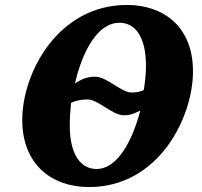

<svg xmlns="http://www.w3.org/2000/svg" viewBox="-20 -745 816 776"><path d="M340 11C622 11 760 -271 760 -456C760 -642 636 -725 493 -725C216 -725 70 -453 70 -260C70 -83 186 11 340 11ZM512 -371C470 -371 412 -435 365 -435C328 -435 308 -423 283 -408C312 -533 372 -653 463 -653C525 -653 570 -599 570 -478C570 -443 566 -414 561 -381C551 -376 536 -371 512 -371ZM370 -62C310 -62 262 -115 262 -237C262 -268 264 -293 267 -329C287 -339 309 -343 335 -343C376 -343 434 -279 482 -279C510 -279 527 -289 547 -298C515 -176 455 -62 370 -62Z"/></svg>

Font: Noto Serif SemiCondensed Black
Style: Italic
Weight: 900
Width: 4
Italic angle: -12°
Designer: Monotype Design Team
Foundry: Monotype Imaging Inc.
Version: Version 2.014